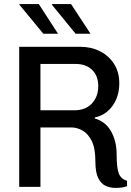

<svg xmlns="http://www.w3.org/2000/svg" viewBox="-20 -915 642 940"><path d="M546 5Q520 5 497.5 -5Q475 -15 461 -43Q447 -71 447 -124Q447 -190 428.5 -226Q410 -262 383 -276.5Q356 -291 331 -291H178V0H74V-686H372Q426 -686 469.5 -664Q513 -642 538.5 -602Q564 -562 564 -507Q564 -443 531 -397Q498 -351 444 -340V-335Q497 -320 524 -271.5Q551 -223 551 -160Q551 -92 562 -65Q573 -38 602 -30V-4Q592 1 577 3Q562 5 546 5ZM178 -375H343Q399 -375 430 -408.5Q461 -442 461 -493Q461 -544 431 -573Q401 -602 349 -602H178ZM350 -750 234 -892 236 -895H328L423 -750ZM192 -750 75 -892 76 -895H170L264 -750Z"/></svg>

Font: Chivo Mono
Style: Regular
Weight: 400
Monospace: yes
Designer: Hector Gatti
Foundry: Omnibus-Type
Version: Version 1.008; ttfautohint (v1.8.4.7-5d5b)